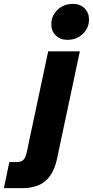

<svg xmlns="http://www.w3.org/2000/svg" viewBox="-135 -774 478 988"><path d="M129 -649Q129 -693 161 -723.5Q193 -754 240 -754Q277 -754 300 -731.5Q323 -709 323 -674Q323 -630 291 -599.5Q259 -569 212 -569Q175 -569 152 -591.5Q129 -614 129 -649ZM-115 194 -87 60H-50Q-26 60 -14.5 48.5Q-3 37 3 8L113 -510H276L159 40Q143 119 99.5 156.5Q56 194 -18 194Z"/></svg>

Font: Wix Madefor Text ExtraBold
Style: Italic
Weight: 800
Italic angle: -12°
Designer: Dalton Maag Ltd
Foundry: Dalton Maag Ltd
Version: Version 3.100